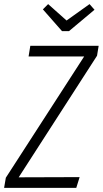

<svg xmlns="http://www.w3.org/2000/svg" viewBox="-31 -906 496 926"><path d="M400.9 -886.2 424.8 -858.9 301.8 -755.9H268.1L175.8 -860.8L201.2 -886.2L290 -807.1ZM-11.2 0 -2.9 -48.8 375 -633.8H106.9L115.2 -685.1H444.8L437 -637.2L59.1 -50.8L353 -51.8L336.9 0Z"/></svg>

Font: Fira Sans Compressed Light
Style: Italic
Weight: 300
Width: 3
Italic angle: -8°
Designer: Carrois Corporate & Edenspiekermann AG
Foundry: Carrois Corporate GbR & Edenspiekermann AG
Version: Version 4.203;PS 004.203;hotconv 1.0.88;makeotf.lib2.5.64775